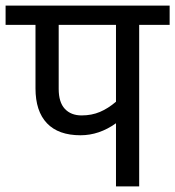

<svg xmlns="http://www.w3.org/2000/svg" viewBox="-40 -667 627 687"><path d="M567 -578H458V0H375V-226Q315 -183 248 -183Q169 -183 128 -226Q87 -269 87 -351V-578H-20V-647H567ZM375 -578H170V-349Q170 -301 192 -277.5Q214 -254 252 -254Q288 -254 317.5 -266.5Q347 -279 375 -303Z"/></svg>

Font: Martel Sans
Style: Regular
Weight: 400
Designer: Dan Reynolds and Mathieu Réguer
Foundry: Dan Reynolds and Mathieu Réguer
Version: Version 1.002; ttfautohint (v1.1) -l 5 -r 5 -G 72 -x 0 -D la